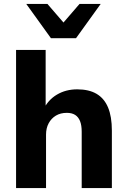

<svg xmlns="http://www.w3.org/2000/svg" viewBox="-20 -960 650 980"><path d="M62 0V-705H213V-401H202Q225 -450 270.5 -477Q316 -504 374 -504Q434 -504 473 -481Q512 -458 531.5 -411.5Q551 -365 551 -293V0H397V-287Q397 -321 388.5 -342Q380 -363 363.5 -373.5Q347 -384 321 -384Q289 -384 265.5 -370Q242 -356 228.5 -331Q215 -306 215 -273V0ZM240 -765 114 -940H222L304 -845L386 -940H494L368 -765Z"/></svg>

Font: Nunito Sans 11pt ExtraBold
Style: Regular
Weight: 800
Version: Version 3.101;gftools[0.9.27]